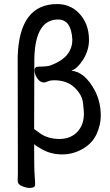

<svg xmlns="http://www.w3.org/2000/svg" viewBox="-20 -738 540 945"><path d="M126 187Q109 187 88 178Q67 169 67 153L68 115L67 -459Q75 -718 261 -718Q324 -718 367 -675Q418 -623 418 -542Q418 -490 389 -444.5Q360 -399 331 -390Q397 -385 447 -292Q476 -236 476 -168Q476 -124 455.5 -78.5Q435 -33 387.5 -5.5Q340 22 286 22Q232 22 189 -2Q155 -20 148 -29Q148 96 150.5 125Q153 154 153 171Q153 187 126 187ZM273 -54Q331 -54 365 -94Q393 -127 393 -179Q393 -191 388.5 -231.5Q384 -272 346.5 -307.5Q309 -343 246 -343Q228 -343 215.5 -337.5Q203 -332 197 -332Q177 -332 163.5 -352.5Q150 -373 150 -392Q150 -410 169 -410Q216 -410 231 -417Q336 -456 336 -543Q331 -642 266 -642Q154 -642 149 -452L148 -103L174 -84Q214 -54 273 -54Z"/></svg>

Font: LXGW WenKai Mono Medium
Style: Regular
Weight: 500
Monospace: yes
Designer: LXGW / Fontworks Inc.
Foundry: LXGW / Fontworks Inc.
Version: Version 1.520; June 14, 2025